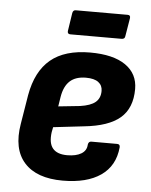

<svg xmlns="http://www.w3.org/2000/svg" viewBox="-50 -709 600 762"><g transform="rotate(5 249.5 -328.0)"><path d="M228 11Q124 11 75 -43.5Q26 -98 43 -199L62 -315Q79 -411 135.5 -458Q192 -505 293 -505Q385 -505 434 -471Q483 -437 483 -376Q483 -300 437 -260.5Q391 -221 293 -211L172 -197L168 -177Q162 -133 179.5 -112Q197 -91 237 -91Q272 -91 293 -103.5Q314 -116 315 -140Q317 -153 328 -153H431Q443 -153 442 -140Q435 -66 379.5 -27.5Q324 11 228 11ZM185 -281 271 -290Q313 -296 332 -312Q351 -328 351 -357Q351 -379 334.5 -391.5Q318 -404 285 -404Q244 -404 221 -383Q198 -362 191 -319ZM208 -570Q196 -570 197 -582L208 -654Q210 -667 221 -667H428Q440 -667 438 -654L426 -582Q425 -570 412 -570Z"/></g></svg>

Font: Sofia Sans Semi Condensed ExtraBold
Style: Italic
Weight: 800
Italic angle: -9°
Version: Version 4.100